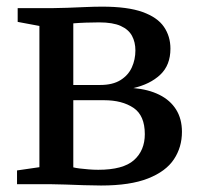

<svg xmlns="http://www.w3.org/2000/svg" viewBox="-20 -568 608 592"><path d="M291.5 4Q267.5 4 238.2 3Q209 2 182 1Q155 0 138 0H32.5V-42.5L101.5 -52.5V-488L34.5 -500.5V-543H144.5Q162 -543 187.8 -544Q213.5 -545 242 -546.2Q270.5 -547.5 295.5 -547.5Q373.5 -547.5 419.5 -531Q465.5 -514.5 485.5 -485.2Q505.5 -456 505.5 -418Q505.5 -367 474 -337.5Q442.5 -308 391 -296.5Q437.5 -292.5 471.2 -275.8Q505 -259 523 -230.2Q541 -201.5 541 -161.5Q541 -114 516.2 -76.8Q491.5 -39.5 436.5 -17.8Q381.5 4 291.5 4ZM283 -44.5Q359.5 -44.5 393 -74.2Q426.5 -104 426.5 -154.5Q426.5 -212 391.5 -235.5Q356.5 -259 301 -259H206V-52Q213.5 -50 225.8 -48.5Q238 -47 253 -45.8Q268 -44.5 283 -44.5ZM206 -306H289Q327.5 -306 351.5 -321Q375.5 -336 386.5 -360.2Q397.5 -384.5 397.5 -412.5Q397.5 -438 387 -457.5Q376.5 -477 352.2 -488Q328 -499 285.5 -499Q265 -499 244.5 -498.2Q224 -497.5 206 -496Z"/></svg>

Font: Merriweather 48pt Medium
Style: Regular
Weight: 500
Version: Version 2.100